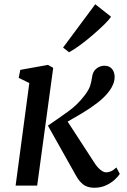

<svg xmlns="http://www.w3.org/2000/svg" viewBox="-20 -874 596 904"><path d="M53.5 0 118 -483 68 -507.5 75.5 -545 206 -568.5 230.5 -554.5 155 0ZM424 10Q390.5 10 370.8 -6.2Q351 -22.5 338.5 -46L205.5 -282.5Q255.5 -316.5 300.5 -348.8Q345.5 -381 378.5 -425Q398 -450 404.5 -470.5Q411 -491 413 -508.5Q416.5 -538 434 -551.2Q451.5 -564.5 471 -564.5Q494 -564.5 506.2 -550.8Q518.5 -537 519.5 -516Q520.5 -498 514.2 -481Q508 -464 496.5 -448Q475 -418 439 -390.2Q403 -362.5 364.5 -339.8Q326 -317 298.5 -301.5L424.5 -107.5Q437.5 -87 452.5 -74.8Q467.5 -62.5 480 -62.5Q489.5 -62.5 501.2 -67Q513 -71.5 528 -85.5L544 -55Q536 -42.5 519.2 -27.2Q502.5 -12 478.2 -1Q454 10 424 10ZM277 -650 428.5 -854 502.5 -795.5Q495.5 -783 472.2 -760Q449 -737 418.2 -710.5Q387.5 -684 357 -661.5Q326.5 -639 305 -628Z"/></svg>

Font: Merriweather
Style: Italic
Weight: 400
Italic angle: -7.8°
Designer: Eben Sorkin
Foundry: Eben Sorkin
Version: Version 2.100